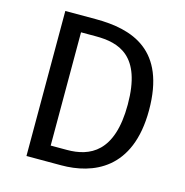

<svg xmlns="http://www.w3.org/2000/svg" viewBox="-103 -785 849 881"><g transform="rotate(15 322.0 -344.5)"><path d="M244 -689H100V0H265C414 0 589 -67 589 -348C589 -634 420 -689 244 -689ZM265 -613C375 -613 488 -581 488 -348C488 -121 380 -75 272 -75H195V-613Z"/></g></svg>

Font: FSans
Style: Regular
Weight: 400
Designer: Carrois Corporate & Edenspiekermann AG
Foundry: Carrois Corporate GbR & Edenspiekermann AG
Version: Version 4.106;PS 004.106;hotconv 1.0.70;makeotf.lib2.5.58329